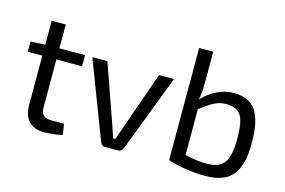

<svg xmlns="http://www.w3.org/2000/svg" viewBox="-91 -904 1664 1120"><g transform="rotate(15 740.5 -344.0)"><path d="M200 -420H355V-487H200V-631H115V-486L27 -482V-420H115V-123C115 -38 158 9 240 9C264 9 318 5 350 -4L340 -69H266C218 -69 200 -87 200 -134Z M892 -487H802L682 -146L652 -61H639C630 -88 620 -118 610 -146L490 -487H399L577 -21C582 -8 593 0 607 0H684C698 0 709 -8 714 -21Z M1072 -700H987V-23C1052 0 1143 12 1211 12C1378 12 1427 -78 1427 -245C1427 -428 1371 -499 1251 -499C1185 -499 1121 -469 1063 -410C1071 -444 1072 -477 1072 -518ZM1072 -353C1129 -397 1170 -425 1221 -425C1315 -425 1338 -379 1339 -245C1338 -107 1303 -61 1209 -60C1167 -59 1119 -64 1072 -77Z"/></g></svg>

Font: SnT
Style: Regular
Weight: 400
Designer: Natanael Gama
Version: Version 1.001;PS 001.001;hotconv 1.0.70;makeotf.lib2.5.58329